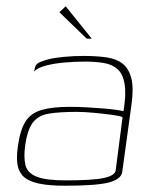

<svg xmlns="http://www.w3.org/2000/svg" viewBox="-20 -583 493 611"><path d="M187 8Q135 8 103 1Q71 -6 55 -21Q39 -36 35.5 -60Q32 -84 37 -118Q44 -169 61 -196Q78 -223 112 -233Q146 -243 202 -243Q227 -243 254.5 -241.5Q282 -240 307 -238Q332 -236 349.5 -233.5Q367 -231 373 -229Q382 -284 376.5 -316Q371 -348 354 -363Q337 -378 310.5 -382.5Q284 -387 251 -387Q218 -387 184.5 -384Q151 -381 125 -374Q99 -367 88 -355L90 -362Q92 -379 106.5 -385Q121 -391 133 -394Q151 -399 183 -402Q215 -405 246 -405Q287 -405 318.5 -400.5Q350 -396 370 -380.5Q390 -365 398 -333.5Q406 -302 398 -247L369 -36Q366 -13 327 -2.5Q288 8 187 8ZM189 -9Q275 -9 310 -16.5Q345 -24 348 -40L370 -210Q363 -214 337 -217.5Q311 -221 279.5 -224Q248 -227 224 -227Q170 -227 136 -221.5Q102 -216 84.5 -193Q67 -170 60 -119Q55 -82 61 -57.5Q67 -33 96 -21Q125 -9 189 -9ZM256 -460 169 -544 189 -563 272 -460Z"/></svg>

Font: Genos Thin
Style: Italic
Weight: 100
Italic angle: -8°
Designer: Robert E. Leuschke
Foundry: Robert E. Leuschke
Version: Version 1.010